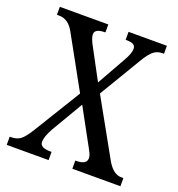

<svg xmlns="http://www.w3.org/2000/svg" viewBox="-130 -821 858 927"><g transform="rotate(20 299.5 -357.0)"><path d="M7 -42H13Q44 -42 62.5 -56.5Q81 -71 106 -111L255 -354L108 -620Q79 -673 32 -673H20V-714H269V-673H266Q215 -673 215 -644Q215 -624 237 -585L318 -434L402 -583Q424 -622 424 -644Q424 -661 411.5 -667Q399 -673 375 -673H373V-714H570V-673H562Q536 -673 517 -658Q498 -643 473 -601L345 -387L508 -95Q540 -42 579 -42H591V0H344V-42H348Q402 -42 402 -75Q402 -86 396.5 -98Q391 -110 372 -144L283 -307L187 -144Q162 -98 162 -73Q162 -57 175.5 -49.5Q189 -42 219 -42H222V0H7Z"/></g></svg>

Font: Noto Serif Narrow
Style: Regular
Weight: 400
Width: 4
Designer: Monotype Design Team
Foundry: Monotype Imaging Inc.
Version: Version 1.001